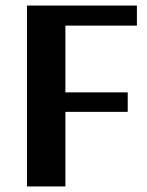

<svg xmlns="http://www.w3.org/2000/svg" viewBox="-20 -670 528 690"><path d="M77 0V-650H472V-578H215V-338H439V-268H215V0Z"/></svg>

Font: Arsenal
Style: Bold
Weight: 700
Designer: Andrij Shevchenko
Foundry: Stairsfor
Version: Version 2.001;PS 002.001;hotconv 1.0.88;makeotf.lib2.5.64775